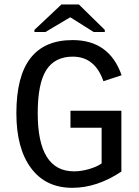

<svg xmlns="http://www.w3.org/2000/svg" viewBox="-20 -853 640 882"><path d="M537.6 -64.9Q425.8 9.8 312 9.8Q189.9 9.8 122.6 -80.8Q55.2 -171.4 55.2 -332.5Q55.2 -502 119.6 -585.4Q184.1 -668.9 313.5 -668.9Q482.4 -668.9 538.6 -507.3L455.1 -480Q416 -592.8 314.5 -592.8Q231.9 -592.8 192.6 -531.2Q153.3 -469.7 153.3 -332.5Q153.3 -65.9 319.8 -65.9Q353 -65.9 388.7 -76.2Q424.3 -86.4 446.8 -102.1V-266.1H303.7V-344.2H537.6ZM461.4 -715.8V-706.1H410.2L303.2 -773.4H302.2L189 -706.1H138.2V-715.8L262.2 -832.5H342.3Z"/></svg>

Font: Cousine
Style: Regular
Weight: 400
Monospace: yes
Designer: Steve Matteson
Foundry: Ascender Corporation
Version: Version 1.20